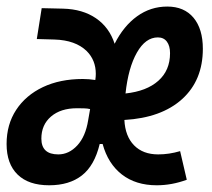

<svg xmlns="http://www.w3.org/2000/svg" viewBox="-32 -547 638 577"><path d="M443.4 -83Q476.1 -83 509.3 -92.8L529.3 -6.8Q484.4 9.8 439 9.8Q376 9.8 334.2 -22.7Q292.5 -55.2 276.4 -114.3H267.6Q252 -49.3 214.1 -19.8Q176.3 9.8 115.7 9.8Q53.7 9.8 20.8 -22.5Q-12.2 -54.7 -12.2 -114.3Q-12.2 -172.9 16.6 -216.8Q45.4 -260.7 96.9 -285.2Q148.4 -309.6 216.8 -309.6Q235.8 -309.6 254.4 -306.6Q255.9 -316.4 255.9 -325.2Q255.9 -366.2 228.5 -393.6Q194.8 -426.3 131.8 -428.2L78.6 -429.7L93.3 -522.5L157.7 -521Q216.3 -519.5 256.3 -492.2Q296.4 -464.8 312.5 -415.5Q339.4 -468.8 379.9 -498Q420.4 -527.3 470.7 -527.3Q521.5 -527.3 549.6 -493.7Q577.6 -460 577.6 -400.4Q577.6 -305.7 515.4 -249.3Q453.1 -192.9 341.8 -186.5Q344.2 -137.7 370.8 -110.4Q397.5 -83 443.4 -83ZM238.8 -219.2Q230.5 -221.2 220.5 -221.4Q210.4 -221.7 199.2 -221.7Q150.4 -221.7 121.3 -196.8Q92.3 -171.9 92.3 -130.4Q92.3 -83 143.1 -83Q175.3 -83 200.2 -109.9Q225.1 -136.7 232.9 -185.5ZM345.2 -266.1Q408.7 -272.9 443.8 -304.2Q479 -335.4 479 -387.2Q479 -409.2 469.5 -421.9Q460 -434.6 442.4 -434.6Q405.3 -434.6 379.4 -388.9Q353.5 -343.3 345.2 -266.1Z"/></svg>

Font: CaskaydiaCove NFP
Style: Italic
Weight: 400
Italic angle: -10°
Designer: Aaron Bell
Foundry: Saja Typeworks
Version: Version 2111.001; VTT 6.35;Nerd Fonts 3.1.1